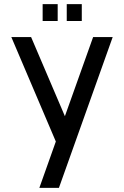

<svg xmlns="http://www.w3.org/2000/svg" viewBox="-20 -690 601 932"><path d="M295 -126 131 -510H35L251 -3L171 222H266L527 -510H432ZM187 -588H260V-670H187ZM304 -588H377V-670H304Z"/></svg>

Font: LXGW Marker Gothic
Style: Regular
Weight: 400
Version: Version 1.001